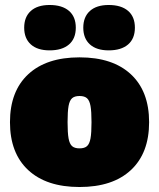

<svg xmlns="http://www.w3.org/2000/svg" viewBox="-20 -740 638 770"><path d="M578 -250Q578 -126 505 -58Q432 10 299 10Q166 10 93 -58Q20 -126 20 -250Q20 -374 93 -442Q166 -510 299 -510Q432 -510 505 -442Q578 -374 578 -250ZM251 -250Q251 -207 255 -185Q259 -163 269 -154Q279 -145 299 -145Q319 -145 329 -154Q339 -163 343 -185Q347 -207 347 -250Q347 -293 343 -315Q339 -337 329 -346Q319 -355 299 -355Q279 -355 269 -346Q259 -337 255 -315Q251 -293 251 -250ZM284 -629Q284 -585 256.5 -561.5Q229 -538 179 -538Q130 -538 103.5 -562Q77 -586 77 -629Q77 -672 103.5 -696Q130 -720 179 -720Q229 -720 256.5 -696.5Q284 -673 284 -629ZM521 -629Q521 -585 493.5 -561.5Q466 -538 416 -538Q367 -538 340.5 -562Q314 -586 314 -629Q314 -672 340.5 -696Q367 -720 416 -720Q466 -720 493.5 -696.5Q521 -673 521 -629Z"/></svg>

Font: Work Sans Black
Style: Regular
Weight: 900
Designer: Wei Huang
Foundry: Wei Huang
Version: Version 1.500